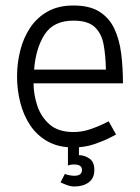

<svg xmlns="http://www.w3.org/2000/svg" viewBox="-20 -528 509 698"><path d="M247 8Q192 8 153 -14Q114 -36 89.5 -73Q65 -110 53.5 -156Q42 -202 42 -250Q42 -298 53.5 -344Q65 -390 89.5 -427Q114 -464 153 -486Q192 -508 247 -508Q306 -508 341.5 -485.5Q377 -463 395.5 -424Q414 -385 420.5 -334Q427 -283 427 -225H102Q102 -185 115.5 -144Q129 -103 160.5 -75.5Q192 -48 247 -48Q278 -48 307.5 -58Q337 -68 356 -77.5Q375 -87 375 -87L402 -39Q402 -39 380 -27.5Q358 -16 323 -4Q288 8 247 8ZM247 -453Q175 -453 142.5 -403Q110 -353 104 -275H365Q364 -327 356.5 -367Q349 -407 324 -430Q299 -453 247 -453ZM250 70Q234 70 227 74V0H267V36Q286 36 304.5 48Q323 60 323 90Q323 120 302.5 135Q282 150 250 150Q237 150 222.5 144.5Q208 139 200 135L216 104Q220 107 231.5 109Q243 111 250 111Q278 111 278 90Q278 70 250 70Z"/></svg>

Font: Epunda Sans Light
Style: Regular
Weight: 300
Designer: Simon Atzbach
Foundry: typofactur
Version: Version 2.204; ttfautohint (v1.8.4.7-5d5b)